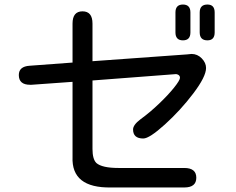

<svg xmlns="http://www.w3.org/2000/svg" viewBox="-20 -804 1040 847"><path d="M344 -754Q388 -754 388 -700V-534L805 -564L825 -566Q851 -566 870 -546.5Q889 -527 889 -504Q889 -466 832.5 -391.5Q776 -317 707.5 -255Q639 -193 612 -193Q567 -193 567 -233Q567 -253 600 -278Q640 -307 680.5 -345.5Q721 -384 747.5 -417Q774 -450 774 -461Q774 -474 758 -477H755L388 -449V-147Q388 -102 405 -85Q430 -63 503 -63H793Q846 -63 846 -20Q846 23 793 23H470Q294 26 300 -112V-443L119 -430H113Q63 -430 63 -473Q63 -511 111 -514L300 -528V-700Q300 -754 344 -754ZM754 -749Q754 -784 787 -784Q820 -784 820 -749V-661Q820 -626 787 -626Q754 -626 754 -661ZM861 -749Q861 -784 895 -784Q927 -784 927 -749V-661Q927 -626 895 -626Q861 -626 861 -661Z"/></svg>

Font: 寒蝉全圆体
Style: Regular
Weight: 400
Designer: Warren2060
      Designed by Motoya company      

      [Varela Round]
      Joe Prince(Latin component); Avraham Cornf
Foundry: ChillType
Version: Version 3.200